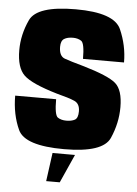

<svg xmlns="http://www.w3.org/2000/svg" viewBox="-58 -726 671 937"><g transform="rotate(5 278.0 -258.0)"><path d="M204 166H270.5L333 26.5H223ZM277 3Q467.5 3 500.5 -72Q533.5 -147 533.5 -224.5Q533.5 -309 496.8 -341Q460 -373 334.5 -409.5Q271 -427 242.8 -437.2Q214.5 -447.5 214.5 -493Q214.5 -522.5 230.5 -532.5Q246.5 -542.5 273.5 -542.5Q297.5 -542.5 314.2 -531.5Q331 -520.5 331 -444H532Q532 -527 497.8 -604.5Q463.5 -682 275.5 -682Q85.5 -682 51.5 -609Q17.5 -536 17.5 -459.5Q17.5 -374 55.2 -337.5Q93 -301 218.5 -264Q279.5 -248.5 306.5 -236.5Q333.5 -224.5 333.5 -187Q333.5 -154 317.5 -145.2Q301.5 -136.5 276 -136.5Q251 -136.5 234.2 -147.5Q217.5 -158.5 217.5 -236.5H17Q17 -144.5 50.8 -70.8Q84.5 3 277 3Z"/></g></svg>

Font: Anybody Condensed Black
Style: Regular
Weight: 900
Width: 3
Designer: Tyler Finck
Foundry: Etcetera Type Company
Version: Version 1.113;gftools[0.9.25]